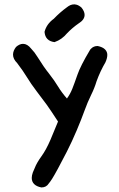

<svg xmlns="http://www.w3.org/2000/svg" viewBox="-20 -715 540 871"><path d="M283.7 -682.1Q291 -688 299.1 -691.7Q307.1 -695.3 317.9 -695.3Q320.8 -695.3 326.7 -693.8Q337.9 -690.9 349.6 -680.7Q363.8 -663.1 363.8 -647.5Q363.8 -625.5 336.9 -608.9Q308.1 -588.9 284.2 -564Q260.7 -535.6 228.5 -524.4L227.1 -523.9Q185.5 -529.3 182.1 -569.8V-570.8Q191.4 -606.4 224.1 -629.9Q251.5 -658.7 283.7 -682.1ZM84.5 -516.1Q104 -516.1 121.1 -494.6Q137.2 -478 149.9 -457Q178.2 -411.1 202.6 -380.9Q227.1 -349.6 243.4 -322.5Q259.8 -295.4 283.7 -268.1Q298.3 -288.1 307.9 -312Q317.4 -335.9 331.1 -375.5Q344.7 -415.5 388.2 -488.3Q390.1 -491.7 393.6 -494.6Q404.8 -506.3 422.9 -506.3H423.3Q445.8 -501.5 456.3 -491Q466.8 -480.5 466.8 -466.1Q466.8 -451.7 459 -434.1Q459 -434.1 459 -433.6Q434.6 -392.1 418 -346.2Q409.2 -316.4 393.1 -283.7Q377 -251 363.3 -212.9Q349.6 -174.8 328.1 -123.8Q306.6 -72.8 283.2 -26.9Q259.8 19 242.4 50.8Q225.1 82.5 216.6 95.9Q208 109.4 201.7 116.7Q190.4 135.3 168 135.3H167.5Q145.5 130.9 134.8 119.9Q124 108.9 124 92.3Q124 81.1 128.9 67.4Q134.8 54.2 137.7 46.9Q146.5 23.9 168 -5.9Q189.5 -35.6 209 -81.1Q228.5 -126.5 243.2 -163.6Q209 -216.3 191.4 -240.7Q173.3 -265.1 146.5 -300.5Q119.6 -335.9 102.5 -364.3Q85.4 -392.6 57.6 -429.2Q39.1 -447.3 39.1 -467.3Q39.1 -484.4 52.7 -502Q68.8 -516.1 84.5 -516.1Z"/></svg>

Font: Bakudai
Style: Medium
Weight: 500
Version: Version 1.48